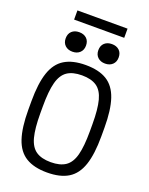

<svg xmlns="http://www.w3.org/2000/svg" viewBox="-190 -1154 980 1260"><g transform="rotate(20 300.0 -524.0)"><path d="M300 10Q209 10 152.5 -24.5Q96 -59 70.5 -135Q45 -211 45 -335V-395Q45 -519 70.5 -595Q96 -671 152.5 -705.5Q209 -740 300 -740Q392 -740 448 -705.5Q504 -671 529.5 -595Q555 -519 555 -395V-335Q555 -211 529.5 -135Q504 -59 448 -24.5Q392 10 300 10ZM300 -62Q365 -62 403 -88Q441 -114 457 -174.5Q473 -235 473 -340V-390Q473 -495 457 -555.5Q441 -616 403 -642Q365 -668 300 -668Q235 -668 197 -642Q159 -616 143 -555.5Q127 -495 127 -390V-340Q127 -235 143 -174.5Q159 -114 197 -88Q235 -62 300 -62ZM186 -792Q154 -792 134.5 -810.5Q115 -829 115 -860Q115 -892 134.5 -910Q154 -928 186 -928Q218 -928 237.5 -910Q257 -892 257 -860Q257 -829 237.5 -810.5Q218 -792 186 -792ZM414 -792Q382 -792 362.5 -810.5Q343 -829 343 -860Q343 -892 362.5 -910Q382 -928 414 -928Q446 -928 465.5 -910Q485 -892 485 -860Q485 -829 465.5 -810.5Q446 -792 414 -792ZM125 -994V-1058H475V-994Z"/></g></svg>

Font: M PLUS Code Latin 60
Style: Regular
Weight: 400
Width: 7
Monospace: yes
Designer: Coji Morishita
Foundry: UNDERFOREST DESIGN
Version: Version 1.005; ttfautohint (v1.8.3)